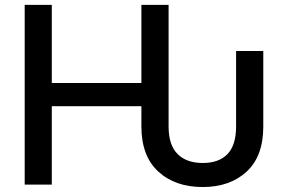

<svg xmlns="http://www.w3.org/2000/svg" viewBox="-20 -747 1157 777"><path d="M800.4 9.9Q688.6 9.9 620.4 -52.9Q552.2 -115.8 552.2 -235.1V-317.1H189.6V0H79.9V-727.3H189.6V-411.2H552.2V-727.3H662.3V-235.1Q662.3 -159.8 698.7 -123.6Q735.1 -87.4 800.4 -87.4Q866.1 -87.4 900.7 -123.6Q935.4 -159.8 935.4 -235.1V-540.5H1045.5V-235.1Q1045.5 -114.3 977.8 -52.2Q910.2 9.9 800.4 9.9Z"/></svg>

Font: Inter Zeller Medium
Style: Regular
Weight: 500
Designer: Rasmus Andersson; Joe Bland
Foundry: zeller
Version: Version 3.015;git-dec3a8cb1